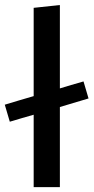

<svg xmlns="http://www.w3.org/2000/svg" viewBox="-30 -764 382 784"><path d="M107.5 0V-295.5Q84.5 -289 60.5 -282Q36.5 -274.5 10 -267L-10.5 -336.5Q21.5 -346 51 -355Q80 -363.5 107.5 -371.5V-732L214.5 -743.5V-403Q237 -410 261 -417Q285 -424 311 -431.5L331.5 -362Q269 -343.5 214.5 -327V0Z"/></svg>

Font: Heraclito Medium
Style: Regular
Weight: 500
Designer: Kostas Bartsokas (font) & Cristiano Sobral (main changes)
Foundry: Kostas Bartsokas (font) & Cristiano Sobral (main changes)
Version: Version 1.00;July 8, 2020;FontCreator 13.0.0.2655 64-bit